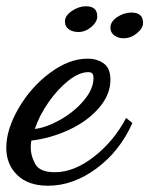

<svg xmlns="http://www.w3.org/2000/svg" viewBox="-37 -548 476 612"><path d="M-17 -77Q-17 -135 22 -202.5Q61 -270 122 -315.5Q183 -361 242 -361Q273 -361 294 -345.5Q315 -330 315 -294Q315 -246 278 -203.5Q241 -161 182.5 -134Q124 -107 63 -100Q61 -90 61 -77Q61 -51 75.5 -25Q90 1 138 1Q199 1 262.5 -48.5Q326 -98 365 -172L385 -156Q345 -66 270.5 -11Q196 44 116 44Q53 44 18 10Q-17 -24 -17 -77ZM261 -299Q261 -310 257 -314Q253 -318 244 -318Q215 -318 180.5 -290.5Q146 -263 117 -221Q88 -179 74 -137Q110 -141 154.5 -166Q199 -191 230 -227.5Q261 -264 261 -299ZM170 -480Q170 -498 192 -513Q214 -528 237 -528Q273 -528 273 -496Q273 -478 254 -462Q235 -446 213 -446Q195 -446 182.5 -454.5Q170 -463 170 -480ZM315 -460Q315 -479 336.5 -493.5Q358 -508 382 -508Q419 -508 419 -475Q419 -458 399.5 -442Q380 -426 357 -426Q340 -426 327.5 -435Q315 -444 315 -460Z"/></svg>

Font: Dancing Script
Style: Bold
Weight: 700
Designer: Pablo Impallari
Foundry: Pablo Impallari
Version: Version 2.000